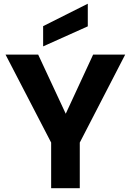

<svg xmlns="http://www.w3.org/2000/svg" viewBox="-20 -986 686 1006"><path d="M248 0V-239L9 -700H180L338 -361H311L468 -700H636L398 -239V0ZM206 -743V-849L439 -966H440V-848Z"/></svg>

Font: DM Sans 28pt Black
Style: Regular
Weight: 900
Version: Version 4.004;gftools[0.9.30]